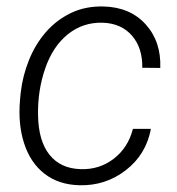

<svg xmlns="http://www.w3.org/2000/svg" viewBox="-20 -558 544 589"><path d="M227.1 -39.1Q284.7 -37.1 328.9 -71Q373 -105 387.7 -162.6H442.9Q428.2 -84 366 -35.9Q303.7 12.2 224.1 10.3Q160.2 8.8 116.7 -24.9Q73.2 -58.6 54 -118.2Q34.7 -177.7 41.5 -252.4L43.5 -273.4Q49.3 -324.7 68.6 -373Q87.9 -421.4 120.1 -458.7Q152.3 -496.1 197 -517.8Q241.7 -539.6 297.9 -538.1Q378.9 -536.1 426.8 -483.4Q474.6 -430.7 471.7 -349.6L416.5 -350.1Q417.5 -411.1 384.8 -448.7Q352.1 -486.3 295.4 -488.3Q234.9 -490.2 188.5 -453.1Q142.1 -416 118.7 -348.1Q95.2 -280.3 96.7 -204.1Q98.1 -125.5 131.8 -83.3Q165.5 -41 227.1 -39.1Z"/></svg>

Font: TypoPRO Roboto
Style: Italic
Weight: 300
Italic angle: -12°
Designer: Google
Version: Version 2.136; 2016